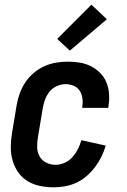

<svg xmlns="http://www.w3.org/2000/svg" viewBox="-20 -791 540 819"><path d="M209 8Q179 8 150 2Q121 -4 97.5 -18.5Q74 -33 58 -55.5Q42 -78 34 -105.5Q26 -133 26 -162.5Q26 -192 31 -222L51 -342Q55 -367 64 -392Q73 -417 87.5 -439Q102 -461 123 -479Q144 -497 168 -508Q192 -519 217.5 -523.5Q243 -528 268 -528Q294 -528 319.5 -524Q345 -520 367 -509Q389 -498 406.5 -480.5Q424 -463 433.5 -440.5Q443 -418 445 -392.5Q447 -367 443 -340L442 -331H331V-336Q334 -354 331.5 -372Q329 -390 320 -404Q311 -418 294.5 -425Q278 -432 260 -432Q241 -432 222 -423.5Q203 -415 190.5 -399Q178 -383 171.5 -364.5Q165 -346 162 -327L142 -207Q138 -185 138.5 -163.5Q139 -142 148.5 -124.5Q158 -107 176.5 -97.5Q195 -88 217 -88Q236 -88 255.5 -96.5Q275 -105 289 -121Q303 -137 312.5 -155.5Q322 -174 327 -193L431 -170Q424 -146 412.5 -122.5Q401 -99 385.5 -78.5Q370 -58 350 -40.5Q330 -23 306.5 -12Q283 -1 258 3.5Q233 8 209 8ZM278 -575 224 -625 370 -771 436 -709Z"/></svg>

Font: Iosevka Custom
Style: Bold Italic
Weight: 700
Italic angle: -9°
Designer: Belleve Invis
Foundry: Belleve Invis
Version: Version 30.3.1; ttfautohint (v1.8.3)